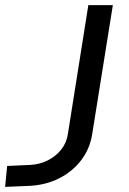

<svg xmlns="http://www.w3.org/2000/svg" viewBox="-51 -725 507 752"><path d="M-31 7 -23 -75 66 -79Q105 -81 136.5 -97Q168 -113 189 -139.5Q210 -166 215 -201L295 -705H391L310 -199Q301 -142 266.5 -97Q232 -52 179.5 -26Q127 0 64 3Z"/></svg>

Font: Nunito Sans 7pt SemiExpanded
Style: Italic
Weight: 400
Width: 6
Italic angle: -9°
Designer: Vernon Adams
Foundry: Vernon Adams
Version: Version 3.101;gftools[0.9.27]